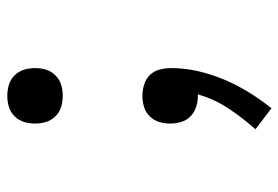

<svg xmlns="http://www.w3.org/2000/svg" viewBox="-142 -426 783 540"><g transform="rotate(-90 250.0 -156.5)"><path d="M215 215 156 170Q188 134 214.5 94Q241 54 254 8H249Q234 8 218.5 3Q203 -2 192 -13Q181 -24 176.5 -39Q172 -54 172 -70Q172 -86 176.5 -101Q181 -116 192.5 -127.5Q204 -139 219 -143.5Q234 -148 250 -148Q266 -148 282 -143Q298 -138 309 -126.5Q320 -115 324 -99Q328 -83 328 -67Q328 -28 319 10Q310 48 295 83.5Q280 119 259.5 152Q239 185 215 215ZM250 -372Q234 -372 219 -376.5Q204 -381 192.5 -392.5Q181 -404 176.5 -419Q172 -434 172 -450Q172 -466 176.5 -481Q181 -496 192.5 -507.5Q204 -519 219 -523.5Q234 -528 250 -528Q266 -528 281 -523.5Q296 -519 307.5 -507.5Q319 -496 323.5 -481Q328 -466 328 -450Q328 -434 323.5 -419Q319 -404 307.5 -392.5Q296 -381 281 -376.5Q266 -372 250 -372Z"/></g></svg>

Font: Moesevka
Style: Regular
Weight: 400
Monospace: yes
Designer: Belleve Invis
Foundry: Belleve Invis
Version: Version 32.5.0; ttfautohint (v1.8.4)